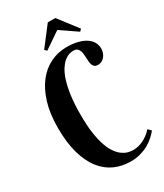

<svg xmlns="http://www.w3.org/2000/svg" viewBox="-253 -1027 1065 1245"><g transform="rotate(-30 280.0 -404.5)"><path d="M375 -688Q361.8 -688 344.2 -682.6Q326.7 -677.2 308.3 -662.4Q290 -647.5 272.5 -620.6Q254.9 -593.8 241 -551Q227.1 -508.3 218.5 -447.3Q210 -386.2 210 -303.2Q210 -224.1 218.5 -166Q227.1 -107.9 241.5 -67.1Q255.9 -26.4 274.4 -0.5Q293 25.4 313.5 39.8Q334 54.2 354.5 59.6Q375 64.9 393.1 64.9Q412.1 64.9 431.6 60.1Q451.2 55.2 470 45.9Q488.8 36.6 506.1 23.4Q523.4 10.3 538.1 -6.8L560.1 15.1Q545.4 33.2 524.9 52Q504.4 70.8 477.3 86.2Q450.2 101.6 416.5 111.3Q382.8 121.1 341.8 121.1Q277.8 121.1 222.9 96.7Q168 72.3 127.2 20.8Q86.4 -30.8 63.2 -111.3Q40 -191.9 40 -304.2Q40 -409.7 64.5 -489.3Q88.9 -568.8 130.9 -622.3Q172.9 -675.8 229.5 -702.9Q286.1 -730 350.1 -730Q392.6 -730 427.5 -721.9Q462.4 -713.9 487.8 -698.5Q513.2 -683.1 527.1 -660.4Q541 -637.7 541 -608.9Q541 -595.7 536.6 -581.3Q532.2 -566.9 523.2 -554.9Q514.2 -543 501 -535.4Q487.8 -527.8 470.2 -527.8Q454.6 -527.8 446 -534.7Q437.5 -541.5 433.3 -552.7Q429.2 -564 428 -578.4Q426.8 -592.8 426.3 -607.9Q425.8 -623 424.1 -637.5Q422.4 -651.9 417.2 -663.1Q412.1 -674.3 402.3 -681.2Q392.6 -688 375 -688ZM381.8 -929.7 491.7 -786.6 477.1 -772 354 -856 231 -772 215.8 -786.6 325.7 -929.7Z"/></g></svg>

Font: Berkshire Swash
Style: Regular
Weight: 700
Designer: Astigmatic (AOETI)
Foundry: Astigmatic (AOETI)
Version: Version 1.000